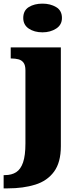

<svg xmlns="http://www.w3.org/2000/svg" viewBox="-46 -797 444 1057"><path d="M-26 240V167H-19Q18 167 43 151Q68 135 81 97Q94 59 94 -7V-410Q94 -438 83.5 -452Q73 -466 55.5 -470.5Q38 -475 17 -475H13V-536H289V8Q289 97 251.5 148Q214 199 148 219.5Q82 240 -3 240ZM188 -619Q143 -619 112.5 -639.5Q82 -660 82 -698Q82 -739 112.5 -758Q143 -777 188 -777Q231 -777 263 -758Q295 -739 295 -698Q295 -660 263 -639.5Q231 -619 188 -619Z"/></svg>

Font: Noto Rashi Hebrew Black
Style: Regular
Weight: 900
Version: Version 1.006